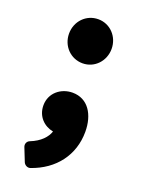

<svg xmlns="http://www.w3.org/2000/svg" viewBox="-138 -574 620 844"><g transform="rotate(20 172.0 -152.0)"><path d="M172 -305C228 -305 271 -351 271 -408C271 -465 228 -511 172 -511C116 -511 72 -466 72 -408C72 -350 116 -305 172 -305ZM83 191C88 202 101 210 114 206C222 169 287 83 287 -26C287 -106 249 -169 176 -169C123 -169 74 -132 74 -73C74 -21 110 13 153 21C144 49 118 78 72 96C59 101 53 115 58 128Z"/></g></svg>

Font: Falling Sky
Style: Blk
Weight: 900
Designer: Paul D. Hunt
Foundry: Adobe Systems Incorporated
Version: Version 1.02